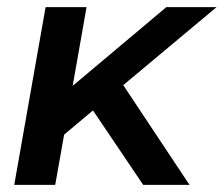

<svg xmlns="http://www.w3.org/2000/svg" viewBox="-20 -519 628 539"><path d="M326 -280 512 0H382L241 -209L160 -141L135 0H20L108 -499H223L184 -278L447 -499H588Z"/></svg>

Font: Bai Jamjuree SemiBold
Style: Italic
Weight: 600
Italic angle: -10°
Version: Version 1.000; ttfautohint (v1.6)